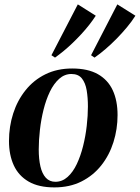

<svg xmlns="http://www.w3.org/2000/svg" viewBox="-20 -822 623 855"><path d="M301.5 -517Q371 -517 415.8 -491.8Q460.5 -466.5 482 -420.2Q503.5 -374 503.5 -309.5Q503.5 -247 485.2 -189Q467 -131 431.2 -85.8Q395.5 -40.5 343 -14Q290.5 12.5 222 12.5Q152.5 12.5 107.8 -13.2Q63 -39 41.5 -85.5Q20 -132 20 -194Q20 -258.5 38.8 -316.8Q57.5 -375 93.8 -420.2Q130 -465.5 182.2 -491.2Q234.5 -517 301.5 -517ZM298 -492.5Q267.5 -492.5 243.5 -471Q219.5 -449.5 202.2 -413.8Q185 -378 174 -334Q163 -290 157.8 -243.8Q152.5 -197.5 152.5 -156.5Q152.5 -113.5 160 -81Q167.5 -48.5 184 -30.5Q200.5 -12.5 226.5 -12.5Q257 -12.5 281 -34Q305 -55.5 322 -91.5Q339 -127.5 350 -171.5Q361 -215.5 366.2 -261.2Q371.5 -307 371.5 -348Q371.5 -387 366 -419.8Q360.5 -452.5 344.8 -472.5Q329 -492.5 298 -492.5ZM225 -565.5 209 -576 326.5 -802.5 406.5 -752Q393.5 -732 377.2 -711.2Q361 -690.5 342.2 -670.2Q323.5 -650 303.8 -631Q284 -612 264 -595.5Q244 -579 225 -565.5ZM401 -565.5 385.5 -576 502.5 -802.5 583 -752Q567 -726.5 545.5 -700.8Q524 -675 499.8 -650.2Q475.5 -625.5 450.2 -603.8Q425 -582 401 -565.5Z"/></svg>

Font: Merriweather 144pt SemiBold
Style: Italic
Weight: 600
Italic angle: -7.8°
Version: Version 2.101